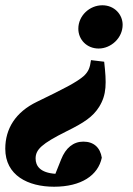

<svg xmlns="http://www.w3.org/2000/svg" viewBox="-23 -527 506 728"><path d="M442 -433C442 -472 411 -507 365 -507C317 -507 274 -468 274 -418C274 -377 306 -343 351 -343C398 -343 442 -383 442 -433ZM372 -293 322 -299C318 -269 312 -256 296 -240C268 -215 218 -190 117 -141C36 -102 -3 -39 -3 37C-3 138 83 181 182 181C285 181 349 138 363 71C357 33 333 10 293 10C255 10 226 34 209 77L187 132C129 128 112 102 112 74C112 40 135 18 229 -29C296 -62 329 -84 353 -122C382 -169 381 -212 372 -293Z"/></svg>

Font: Source Serif Pro Black
Style: Italic
Weight: 900
Italic angle: -12°
Designer: Frank Grießhammer
Foundry: Adobe Systems Incorporated
Version: Version 3.001;hotconv 1.0.111;makeotfexe 2.5.65597